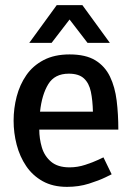

<svg xmlns="http://www.w3.org/2000/svg" viewBox="-20 -720 514 748"><path d="M241 8Q186 8 146.5 -14Q107 -36 82 -73Q57 -110 45 -156Q33 -202 33 -250Q33 -298 45 -344Q57 -390 82.5 -427Q108 -464 150 -486Q192 -508 251 -508Q314 -508 351.5 -485Q389 -462 408.5 -421.5Q428 -381 434.5 -328Q441 -275 441 -215H133Q133 -180 143 -146Q153 -112 179 -90Q205 -68 251 -68Q282 -68 312.5 -78Q343 -88 363 -97.5Q383 -107 383 -107L415 -41Q415 -41 390.5 -29Q366 -17 326.5 -4.5Q287 8 241 8ZM248 -433Q193 -433 168 -392Q143 -351 136 -285H342Q341 -329 334 -362.5Q327 -396 307 -414.5Q287 -433 248 -433ZM94 -553 201 -700H301L408 -553H321L251 -644L181 -553Z"/></svg>

Font: Epunda Sans Medium
Style: Regular
Weight: 500
Designer: Simon Atzbach
Foundry: typofactur
Version: Version 2.204; ttfautohint (v1.8.4.7-5d5b)